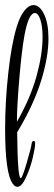

<svg xmlns="http://www.w3.org/2000/svg" viewBox="-56 -742 208 746"><path d="M80.6 -184.6Q80.6 -168.9 71.5 -130.1Q62.5 -91.3 45.4 -53.7Q28.3 -16.1 11.7 -16.1Q2 -16.1 -6.3 -27.8Q-36.1 -67.4 -36.1 -240.7Q-36.1 -346.7 -23.9 -458Q-11.7 -569.3 8.8 -637.2Q21.5 -679.2 38.8 -700.7Q56.2 -722.2 74.2 -722.2Q98.1 -722.2 115.2 -686.8Q132.3 -651.4 132.3 -592.3Q132.3 -520 103.3 -426.8Q74.2 -333.5 10.7 -228Q10.7 -225.6 11 -211.9Q11.2 -198.2 11.5 -183.6Q11.7 -168.9 12.2 -149.7Q12.7 -130.4 13.7 -113.5Q14.6 -96.7 16.1 -81.8Q17.6 -66.9 19.8 -58.3Q22 -49.8 24.9 -49.8Q30.3 -49.8 47.9 -109.6Q65.4 -169.4 66.9 -183.6Q67.9 -193.4 74.2 -194.3Q79.1 -194.8 80.1 -188.5Q80.6 -186.5 80.6 -184.6ZM9.8 -269Q62 -359.9 85.7 -445.3Q109.4 -530.8 109.4 -597.7Q109.4 -640.1 100.8 -665.8Q92.3 -691.4 79.6 -691.4Q55.2 -691.4 39.1 -605Q27.8 -542.5 18.8 -433.8Q9.8 -325.2 9.8 -274.4Z"/></svg>

Font: Sintesa 3
Style: 3
Weight: 400
Version: Version 001.000